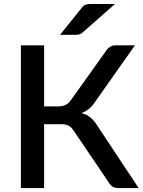

<svg xmlns="http://www.w3.org/2000/svg" viewBox="-20 -949 724 969"><path d="M476.1 -307.1 679.7 0H574.2Q556.6 0 545.4 -8.8Q533.2 -18.6 523.9 -35.6L353.5 -287.1Q344.7 -299.8 340.3 -304.2Q333.5 -311 326.2 -314.9Q318.8 -318.4 308.1 -320.8Q298.8 -322.3 285.6 -322.3H202.6V0H85.4V-720.2H202.6V-412.1H272.9Q294.9 -412.1 310.1 -418.9Q326.2 -426.3 339.4 -445.8L512.2 -688Q520 -701.7 533.2 -710.9Q545.4 -720.2 562 -720.2H661.1L455.1 -428.2Q442.9 -409.7 426.3 -397.5Q407.7 -383.8 391.1 -378.4Q418.9 -371.1 439 -354Q459 -335.9 476.1 -307.1ZM439.9 -928.7H560.1L397.5 -785.6Q388.7 -777.8 380.4 -775.4Q373 -773.4 360.4 -773.4H283.2L393.1 -910.2Q396.5 -915.5 401.9 -919.9Q404.3 -921.9 412.1 -925.3Q417 -927.2 424.3 -928.2Q428.7 -928.7 439.9 -928.7Z"/></svg>

Font: Lato-SemiBold
Style: Regular
Weight: 500
Designer: Lukasz Dziedzic with Adam Twardoch and Botio Nikoltchev
Foundry: tyPoland Lukasz Dziedzic
Version: ""